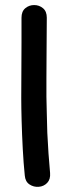

<svg xmlns="http://www.w3.org/2000/svg" viewBox="-20 -734 279 759"><path d="M78 -40Q80 -16 96.5 -5Q113 6 133 4.5Q153 3 166.5 -11Q180 -25 178 -50Q171 -125 167 -209Q166 -253 165 -286Q164 -319 163.5 -351.5Q163 -384 163.5 -422.5Q164 -461 164 -515Q165 -623 165 -664Q165 -689 150 -701.5Q135 -714 115 -714Q95 -714 80 -701.5Q65 -689 65 -664Q65 -622 65 -567.5Q65 -513 64.5 -455Q64 -397 64 -346Q64 -309 65.5 -255.5Q67 -202 70 -145Q73 -88 78 -40Z"/></svg>

Font: Balsamiq Sans
Style: Regular
Weight: 400
Designer: Michael Angeles
Foundry: Balsamiq SRL
Version: Version 1.020; ttfautohint (v1.8.4.7-5d5b);gftools[0.9.26]